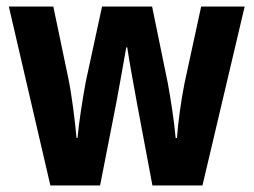

<svg xmlns="http://www.w3.org/2000/svg" viewBox="-20 -567 776 587"><path d="M399 -250 446 0H599L728 -547H595L544 -312C533 -257 524 -188 521 -145H517C513 -193 502 -264 493 -313L445 -547H292L242 -316C232 -261 221 -191 217 -145H214C209 -199 200 -273 189 -327L143 -547H7L134 0H286L335 -250C343 -291 358 -377 366 -422H369C375 -380 391 -295 399 -250Z"/></svg>

Font: Noto Sans Armenian Condensed
Style: Bold
Weight: 700
Width: 3
Designer: Monotype Design Team
Foundry: Monotype Imaging Inc.
Version: Version 2.008